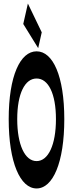

<svg xmlns="http://www.w3.org/2000/svg" viewBox="-20 -1047 411 1081"><path d="M186 14C278 14 342 -132 342 -376C342 -619 278 -758 186 -758C94 -758 29 -620 29 -376C29 -132 94 14 186 14ZM77 -376C77 -520 120 -605 186 -605C252 -605 295 -520 295 -376C295 -232 252 -140 186 -140C120 -140 77 -232 77 -376ZM111 -912 195 -776 215 -865 137 -1027Z"/></svg>

Font: 寒蝉无机体 CompactMedium
Style: Regular
Weight: 500
Width: 3
Designer: ChillTanhei {Warren2060}; 
Source Han Sans {Ryoko NISHIZUKA 西塚涼子 (kana, bopomofo & ideographs); Paul D. Hunt (Latin, Gre
Foundry: ChillType&Adobe
Version: Version 1.000;Glyphs 3.1.1 (3135)